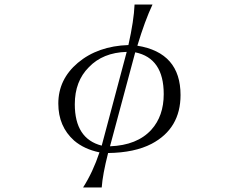

<svg xmlns="http://www.w3.org/2000/svg" viewBox="-20 -720 1040 836"><path d="M341.8 96.2Q384.8 28.8 413.1 -56.6Q346.7 -70.3 302.7 -107.9Q233.9 -169.4 233.9 -269Q233.9 -374.5 318.8 -446.3Q405.8 -519.5 539.1 -523.9Q563 -630.4 565.9 -700.2H644Q611.3 -630.9 578.1 -521Q766.1 -490.7 766.1 -306.2Q766.1 -160.2 640.1 -93.8Q565.9 -55.2 450.7 -53.7Q426.8 40 422.9 96.2ZM531.7 -494.1Q427.7 -491.2 366.7 -427.2Q305.7 -366.2 305.7 -266.1Q305.7 -115.7 422.9 -85.9ZM568.8 -492.2 459 -83Q577.1 -87.4 638.7 -154.8Q692.9 -214.8 692.9 -310.1Q692.9 -466.8 568.8 -492.2Z"/></svg>

Font: I.Ming
Style: Regular
Weight: 400
Designer: Ichiten Fonts Project
Version: Version 6.11; Dec 27, 2019